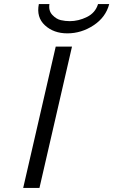

<svg xmlns="http://www.w3.org/2000/svg" viewBox="-20 -924 557 944"><path d="M171 -904H223Q218 -871 237.5 -850.5Q257 -830 279 -825Q301 -820 323 -820Q366 -820 407.5 -840.5Q449 -861 462 -904H517Q500 -839 440 -799.5Q380 -760 311 -760Q244 -760 201 -799.5Q158 -839 171 -904ZM94 0 254 -695H334L174 0Z"/></svg>

Font: Coval
Style: ExtraLight Italic
Weight: 200
Foundry: Context Ltd
Version: Version 001.000